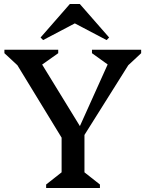

<svg xmlns="http://www.w3.org/2000/svg" viewBox="-20 -938 726 958"><path d="M314.8 -206.2 27.4 -677 85.2 -595.4 2 -672.6V-690H270.5V-672.6L136.4 -577.7L152.8 -677L382.4 -302.7H375.9L544.5 -677L560.9 -585L438.9 -672.6V-690H684.3V-672.6L604.3 -597.9L660.5 -677L364.7 -206.2ZM210.2 0V-17.4L287.4 -78.2V-285.7H401.4V-78.2L478.6 -17.4V0ZM195 -738 182.4 -750.9 328.5 -918H378.3L524.5 -750.9L511.9 -738L347.4 -824.5H359.4Z"/></svg>

Font: Platypi Light
Style: Regular
Weight: 300
Designer: David Sargent
Foundry: Bolt Cutter Type
Version: Version 1.200